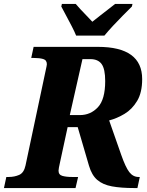

<svg xmlns="http://www.w3.org/2000/svg" viewBox="-43 -951 741 971"><path d="M-23 0 -11 -56H1Q30 -56 54 -66.5Q78 -77 86 -114L187 -590Q194 -621 194 -626Q194 -647 175.5 -652.5Q157 -658 127 -658H115L127 -714H452Q676 -714 676 -551Q676 -483 650.5 -440.5Q625 -398 586.5 -375Q548 -352 509 -342L570 -168Q592 -105 611 -80.5Q630 -56 658 -56H664L652 0H636Q569 0 523 -8.5Q477 -17 449 -41Q421 -65 407 -113L350 -308H299L261 -132Q253 -97 253 -88Q253 -67 272.5 -61.5Q292 -56 321 -56H352L339 0ZM361 -369Q415 -369 452 -408.5Q489 -448 489 -541Q489 -602 471 -627Q453 -652 414 -652H374L310 -369ZM342 -771Q334 -791 320 -818Q306 -845 291.5 -872Q277 -899 267 -918L270 -931H340Q349 -920 364.5 -903.5Q380 -887 396 -870.5Q412 -854 424 -841Q440 -854 462 -871Q484 -888 504.5 -904Q525 -920 539 -931H627L624 -918Q605 -899 579.5 -873.5Q554 -848 529 -821Q504 -794 485 -771Z"/></svg>

Font: Noto Serif SemiCondensed ExtraBold
Style: Italic
Weight: 800
Width: 4
Italic angle: -12°
Designer: Monotype Design Team
Foundry: Monotype Imaging Inc.
Version: Version 2.014; ttfautohint (v1.8.4.7-5d5b)